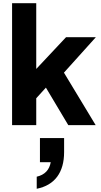

<svg xmlns="http://www.w3.org/2000/svg" viewBox="-20 -777 626 1192"><path d="M55 -757H205V-349L390 -546H575L377 -326L574 0H404L265 -233L205 -167V0H55ZM295 230H228V80H378V167Q378 262 335 320Q292 378 208 395V320Q282 303 295 230Z"/></svg>

Font: Eudoxus Sans ExtraBold
Style: Regular
Weight: 800
Designer: Stijn de Vries
Foundry: tokotype
Version: Version 2.005